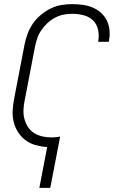

<svg xmlns="http://www.w3.org/2000/svg" viewBox="-20 -702 590 932"><path d="M171 210 209 12Q181 10 153.5 2.5Q126 -5 104.5 -21Q83 -37 68 -60Q53 -83 46.5 -110Q40 -137 41.5 -166Q43 -195 49 -225L99 -485Q104 -511 113.5 -537Q123 -563 139 -586.5Q155 -610 177.5 -629Q200 -648 225.5 -660.5Q251 -673 277.5 -677.5Q304 -682 330 -682Q356 -682 381.5 -678.5Q407 -675 429.5 -665.5Q452 -656 470 -640Q488 -624 498.5 -602.5Q509 -581 511.5 -555.5Q514 -530 509 -504L508 -499H456L457 -503Q462 -531 456 -558Q450 -585 431.5 -603Q413 -621 386 -628Q359 -635 331 -635Q310 -635 289 -631Q268 -627 248 -616.5Q228 -606 211 -590.5Q194 -575 181 -556Q168 -537 161 -516.5Q154 -496 150 -476L100 -216Q95 -192 94 -169Q93 -146 98.5 -125Q104 -104 115.5 -86Q127 -68 145 -56.5Q163 -45 185 -40Q207 -35 230 -35Q241 -35 251.5 -36Q262 -37 272 -39L224 210Z"/></svg>

Font: Lode Dark
Style: Italic
Weight: 400
Italic angle: -11°
Monospace: yes
Designer: Belleve Invis
Foundry: Belleve Invis
Version: Version 29.2.0; ttfautohint (v1.8.3)